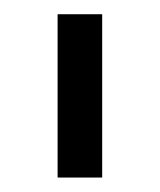

<svg xmlns="http://www.w3.org/2000/svg" viewBox="-20 -720 222 267"><path d="M60.1 -473.1V-700.2H122.1V-473.1Z"/></svg>

Font: Montserrat Light
Style: Regular
Weight: 300
Designer: Julieta Ulanovsky
Foundry: Julieta Ulanovsky
Version: Version 1.000;PS 002.000;hotconv 1.0.70;makeotf.lib2.5.58329